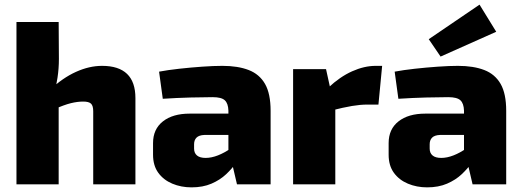

<svg xmlns="http://www.w3.org/2000/svg" viewBox="-20 -795 2249 828"><path d="M420 -511Q564 -511 564 -372V0H382V-315Q382 -339 372.5 -348Q363 -357 339 -357Q314 -357 285.5 -350Q257 -343 214 -324L196 -408Q250 -459 307.5 -485Q365 -511 420 -511ZM233 -700 234 -541Q234 -499 228 -460Q222 -421 215 -397L233 -384V0H51V-700Z M939 -511Q1006 -511 1052.5 -493Q1099 -475 1123 -433Q1147 -391 1147 -317V0H1002L977 -107L965 -125V-318Q964 -349 949.5 -362.5Q935 -376 897 -376Q858 -376 801 -374.5Q744 -373 682 -369L666 -486Q703 -493 752.5 -498.5Q802 -504 852 -507.5Q902 -511 939 -511ZM1075 -305 1074 -213H861Q838 -212 827.5 -201.5Q817 -191 817 -173V-154Q817 -135 829.5 -124.5Q842 -114 867 -114Q892 -114 920 -125Q948 -136 975 -155Q1002 -174 1022 -196V-132Q1014 -116 997.5 -92Q981 -68 955 -43.5Q929 -19 892 -3Q855 13 806 13Q761 13 723 -3Q685 -19 662.5 -50Q640 -81 640 -128V-178Q640 -238 682.5 -271.5Q725 -305 798 -305Z M1386 -497 1408 -397 1426 -384V0H1244V-497ZM1628 -511 1612 -344H1564Q1534 -344 1498 -338Q1462 -332 1407 -318L1396 -417Q1446 -464 1498.5 -487.5Q1551 -511 1600 -511Z M1955 -511Q2022 -511 2068.5 -493Q2115 -475 2139 -433Q2163 -391 2163 -317V0H2018L1993 -107L1981 -125V-318Q1980 -349 1965.5 -362.5Q1951 -376 1913 -376Q1874 -376 1817 -374.5Q1760 -373 1698 -369L1682 -486Q1719 -493 1768.5 -498.5Q1818 -504 1868 -507.5Q1918 -511 1955 -511ZM2091 -305 2090 -213H1877Q1854 -212 1843.5 -201.5Q1833 -191 1833 -173V-154Q1833 -135 1845.5 -124.5Q1858 -114 1883 -114Q1908 -114 1936 -125Q1964 -136 1991 -155Q2018 -174 2038 -196V-132Q2030 -116 2013.5 -92Q1997 -68 1971 -43.5Q1945 -19 1908 -3Q1871 13 1822 13Q1777 13 1739 -3Q1701 -19 1678.5 -50Q1656 -81 1656 -128V-178Q1656 -238 1698.5 -271.5Q1741 -305 1814 -305ZM2048 -775 2120 -658 1880 -551 1829 -626Z"/></svg>

Font: Exo 2 ExtraBold
Style: Regular
Weight: 800
Designer: Natanael Gama
Foundry: Natanael Gama
Version: Version 2.010